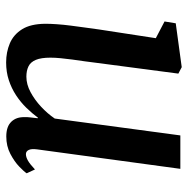

<svg xmlns="http://www.w3.org/2000/svg" viewBox="-13 -589 612 626"><g transform="rotate(90 293.0 -276.0)"><path d="M183.5 10Q150 10 121.5 -2Q93 -14 75.5 -41.8Q58 -69.5 57.5 -117.5Q57.5 -134.5 59 -155.8Q60.5 -177 63.5 -200.5Q66.5 -224 69.8 -247.5Q73 -271 76 -292.5L104.5 -478L50 -506.5L56 -543L199 -562.5L220 -551.5L185.5 -289.5Q183 -268 180 -247Q177 -226 174.2 -206Q171.5 -186 169.8 -168Q168 -150 168 -134.5Q168 -104 175.2 -86.8Q182.5 -69.5 196.5 -62.8Q210.5 -56 230 -56Q255 -56 280.2 -69.5Q305.5 -83 328 -104Q350.5 -125 366.5 -148.5L421.5 -558H530.5L467 -91Q464.5 -72.5 469 -63.5Q473.5 -54.5 482.5 -54.5Q492 -54.5 503.5 -61Q515 -67.5 532.5 -84L545 -57Q540 -49 523.5 -33Q507 -17 481.8 -3.8Q456.5 9.5 425 9.5Q392.5 9.5 376.8 -7Q361 -23.5 362 -50.5Q361.5 -53 361.8 -57.8Q362 -62.5 362.8 -68.8Q363.5 -75 364.2 -81.2Q365 -87.5 365.5 -93L364 -94Q349.5 -74.5 331.5 -56Q313.5 -37.5 290.8 -22.5Q268 -7.5 241.5 1.2Q215 10 183.5 10Z"/></g></svg>

Font: Merriweather 28pt Medium
Style: Italic
Weight: 500
Italic angle: -7.8°
Version: Version 2.101